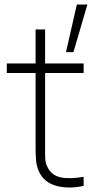

<svg xmlns="http://www.w3.org/2000/svg" viewBox="-20 -820 419 847"><path d="M349 0Q283 14.5 228.5 -0.2Q174 -15 152 -63Q142 -85.5 139.5 -108.2Q137 -131 137 -171V-179V-690H179V-179V-162.5Q178.5 -130 180.2 -113.5Q182 -97 190 -82Q207.5 -47 245.5 -38Q283.5 -29 349 -40ZM10 -498V-540H349V-498ZM319 -800H365.5L304 -590H271Z"/></svg>

Font: Hauora
Style: Regular
Weight: 400
Designer: Wayne Shih
Foundry: WCYS
Version: Version 1.001